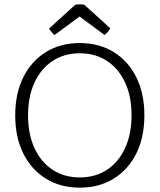

<svg xmlns="http://www.w3.org/2000/svg" viewBox="-20 -853 734 883"><path d="M347 -37Q419 -37 472.5 -72.5Q526 -108 555.5 -172.5Q585 -237 585 -323Q585 -409 555.5 -473Q526 -537 472.5 -572.5Q419 -608 347 -608Q275 -608 221.5 -572.5Q168 -537 138.5 -473Q109 -409 109 -323Q109 -236 138.5 -172Q168 -108 221.5 -72.5Q275 -37 347 -37ZM347 10Q258 10 191 -31.5Q124 -73 87 -147.5Q50 -222 50 -323Q50 -423 87 -497.5Q124 -572 191 -613.5Q258 -655 347 -655Q436 -655 503 -613.5Q570 -572 607 -497.5Q644 -423 644 -323Q644 -222 607 -147.5Q570 -73 503 -31.5Q436 10 347 10ZM461 -692 346 -777 231 -692Q213 -707 206 -722L326 -831Q331 -832 336.5 -832.5Q342 -833 347 -833Q352 -833 357.5 -832.5Q363 -832 368 -831L487 -723Q480 -708 461 -692Z"/></svg>

Font: Scope One
Style: Regular
Weight: 400
Designer: Dalton Maag Ltd
Foundry: Dalton Maag Ltd
Version: Version 1.001; ttfautohint (v1.4.1) -l 11 -r 50 -G 50 -x 14 